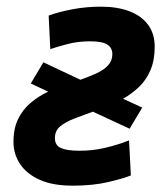

<svg xmlns="http://www.w3.org/2000/svg" viewBox="-20 -558 512 591"><path d="M203.2 13.5Q143.2 13.5 103 -4.2Q62.8 -22 42.1 -52.6Q21.5 -83.2 21.5 -121Q21.5 -163 36.1 -192.4Q50.8 -221.8 75 -242Q99.2 -262.2 128.2 -275.8L74.8 -301L113.5 -366.2L227.5 -312.5Q255 -322.2 277.2 -332.4Q299.5 -342.5 312.6 -356.9Q325.8 -371.2 325.8 -391.5Q325.8 -410.8 310.2 -420.8Q294.8 -430.8 258.2 -430.8Q221 -430.8 191.2 -423.2Q161.5 -415.8 134.8 -406.8L129.8 -510Q158.8 -521 201.9 -529.2Q245 -537.5 289.8 -537.5Q342 -537.5 379 -523.1Q416 -508.8 436.1 -481.4Q456.2 -454 456.2 -414.2Q456.2 -372.5 443.1 -342Q430 -311.5 408 -290.5Q386 -269.5 358.8 -254L417.8 -226.8L379 -161.8L265.8 -214.2Q234.2 -203 207.9 -192.8Q181.5 -182.5 165.2 -169Q149 -155.5 149 -133Q149 -110.5 167.8 -102.2Q186.5 -94 225.5 -94Q265 -94 302.8 -102.8Q340.5 -111.5 377.2 -125.8L382.8 -18Q360.5 -8.8 313.1 2.4Q265.8 13.5 203.2 13.5Z"/></svg>

Font: Ubuntu Sans
Style: Italic
Weight: 400
Italic angle: -13.5°
Designer: Dalton Maag Ltd
Foundry: Dalton Maag Ltd
Version: Version 1.006